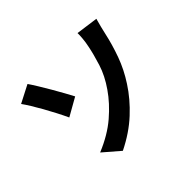

<svg xmlns="http://www.w3.org/2000/svg" viewBox="-164 -1018 1327 1327"><g transform="rotate(-45 500.0 -354.5)"><path d="M243.7 -58.5Q365.4 -108.7 448.6 -180Q531.7 -251.4 585.8 -330Q641.7 -410.1 666.9 -490.2Q692.1 -570.3 704.3 -632.5Q711.6 -666.3 714.6 -700.3Q717.7 -734.3 716.9 -752.7L878.7 -730.5Q870 -701.6 862.1 -668.4Q854.1 -635.2 849.2 -613.9Q830.1 -526 797.7 -436.4Q765.3 -346.8 710.3 -262.6Q652.1 -172.3 566.8 -93.2Q481.6 -14 363.1 44.3ZM223.3 -748.3Q242.2 -721.6 265.9 -682.8Q289.6 -643.9 314.5 -601.3Q339.4 -558.6 360.8 -519.7Q382.1 -480.9 395.9 -454.8L264.2 -380.3Q245.7 -420.5 223.3 -463.4Q200.9 -506.3 177.9 -547.5Q154.8 -588.6 133.3 -623.5Q111.8 -658.3 94.7 -682Z"/></g></svg>

Font: Noto Sans SC Thin
Style: Regular
Weight: 100
Designer: Ryoko NISHIZUKA 西塚涼子 (kana, bopomofo & ideographs); Paul D. Hunt (Latin, Greek & Cyrillic); Sandoll Communications 산돌커뮤니
Foundry: Adobe
Version: Version 2.004-H2;hotconv 1.0.118;makeotfexe 2.5.65603